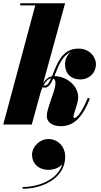

<svg xmlns="http://www.w3.org/2000/svg" viewBox="-20 -770 623 1187"><path d="M536 -160.5 523 -165C480 -60.5 449.5 -40.5 441.5 -40.5C436.5 -40.5 434 -44 434 -48C434 -50 434.5 -55.5 435.5 -59L457.5 -131C488 -230 393 -299.5 317 -299.5H316C323.5 -317 330.5 -336 339 -355C359 -400.5 382.5 -432.5 416.5 -447.5C395 -430.5 382 -403.5 382 -374C382 -316 418 -279 476.5 -279C531.5 -279 573 -318.5 573 -373.5C573 -420.5 531 -469.5 466 -469.5C393.5 -469.5 355.5 -425.5 325.5 -357.5C316.5 -336.5 308.5 -316 301 -298C279 -293.5 261.5 -280 247 -256L382.5 -750H105V-736.5H198L0 0H176.5L231 -199C235 -211 239 -222 243.5 -231.5C247.5 -229 252 -228 258 -228C279.5 -228 294.5 -251.5 309 -284C338 -272.5 315.5 -210 295.5 -154.5L281 -110C275.5 -93.5 269.5 -71 269.5 -53.5C269.5 -8.5 311 10 356.5 10C437.5 10 489.5 -45.5 536 -160.5ZM258 -241C254.5 -241 252 -241.5 249.5 -243C263 -268 279.5 -283.5 295.5 -285.5C283.5 -259 272.5 -241 258 -241ZM178 187C178 239.5 217.5 280 280 280C309 280 345 269 365.5 245C337 340.5 220.5 386 120 386V397C244 397 383 331 383 199C383 133 335 89.5 279.5 89.5C225 89.5 178 137 178 187Z"/></svg>

Font: Bodoni* 16pt Fatface
Style: Italic
Weight: 900
Italic angle: -13°
Version: Version 2.3